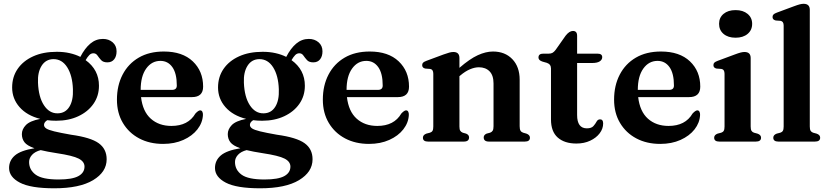

<svg xmlns="http://www.w3.org/2000/svg" viewBox="-20 -764 4474 1036"><path d="M363.5 -37Q469 -22.5 512.2 8.5Q555.5 39.5 555.5 95.5Q555.5 164 482.5 208Q409.5 252 272.5 252Q145.5 252 87.2 221.5Q29 191 29 142.5Q29 102 60.2 75Q91.5 48 166 36Q126 22 112 3.5Q98 -15 98 -40.5Q98 -66.5 119.5 -89Q141 -111.5 197 -122.5Q125.5 -140.5 85.5 -186Q45.5 -231.5 45.5 -292Q45.5 -349 75.2 -392.2Q105 -435.5 159 -460Q213 -484.5 286.5 -484.5Q324 -484.5 356 -477.2Q388 -470 413.5 -457Q437.5 -503.5 467.5 -528.8Q497.5 -554 535.5 -554Q566.5 -554 587.8 -535.8Q609 -517.5 609 -487Q609 -460 596 -443.8Q583 -427.5 559.5 -427.5Q536.5 -427.5 525.5 -439.8Q514.5 -452 506.2 -464.2Q498 -476.5 484 -476.5Q471.5 -476.5 462 -467Q452.5 -457.5 442 -439.5Q514 -387.5 514 -301.5Q514 -246 484.2 -203.5Q454.5 -161 402.5 -136.8Q350.5 -112.5 283.5 -112.5Q258 -112.5 235 -115.5Q217.5 -104.5 217.5 -90Q217.5 -79 229.2 -71Q241 -63 272.5 -55.2Q304 -47.5 363.5 -37ZM267.5 -445Q226.5 -444 204.5 -409Q182.5 -374 185 -318Q188 -240.5 217.2 -196Q246.5 -151.5 291.5 -152.5Q332.5 -153 354.2 -187.8Q376 -222.5 373.5 -282.5Q371 -356 342.8 -400.8Q314.5 -445.5 267.5 -445ZM137 110Q137 152.5 172.5 178.5Q208 204.5 296 204.5Q370 204.5 403 186.2Q436 168 436 135Q436 108 404.5 91.8Q373 75.5 286 62.5Q234 54.5 199.5 46Q169 54 153 71.5Q137 89 137 110Z M1076 -296.5Q1076 -240 1015.5 -240H741Q750 -162.5 793.8 -123.5Q837.5 -84.5 905 -84.5Q995.5 -84.5 1034.5 -151.5Q1050.5 -168.5 1060 -168.5Q1068 -168.5 1071.8 -161.2Q1075.5 -154 1075 -143.5Q1073 -101.5 1045.2 -66Q1017.5 -30.5 969.5 -9Q921.5 12.5 860 12.5Q787 12.5 731 -17.2Q675 -47 643 -100.8Q611 -154.5 611 -226.5Q611 -302.5 641.5 -361.2Q672 -420 728.5 -453Q785 -486 864 -486Q964.5 -486 1020.2 -433Q1076 -380 1076 -296.5ZM845.5 -435.5Q798.5 -435.5 768.8 -394Q739 -352.5 739 -279H908Q934 -279 934 -302.5Q934 -368 910 -401.8Q886 -435.5 845.5 -435.5Z M1474.5 -37Q1580 -22.5 1623.2 8.5Q1666.5 39.5 1666.5 95.5Q1666.5 164 1593.5 208Q1520.5 252 1383.5 252Q1256.5 252 1198.2 221.5Q1140 191 1140 142.5Q1140 102 1171.2 75Q1202.5 48 1277 36Q1237 22 1223 3.5Q1209 -15 1209 -40.5Q1209 -66.5 1230.5 -89Q1252 -111.5 1308 -122.5Q1236.5 -140.5 1196.5 -186Q1156.5 -231.5 1156.5 -292Q1156.5 -349 1186.2 -392.2Q1216 -435.5 1270 -460Q1324 -484.5 1397.5 -484.5Q1435 -484.5 1467 -477.2Q1499 -470 1524.5 -457Q1548.5 -503.5 1578.5 -528.8Q1608.5 -554 1646.5 -554Q1677.5 -554 1698.8 -535.8Q1720 -517.5 1720 -487Q1720 -460 1707 -443.8Q1694 -427.5 1670.5 -427.5Q1647.5 -427.5 1636.5 -439.8Q1625.5 -452 1617.2 -464.2Q1609 -476.5 1595 -476.5Q1582.5 -476.5 1573 -467Q1563.5 -457.5 1553 -439.5Q1625 -387.5 1625 -301.5Q1625 -246 1595.2 -203.5Q1565.5 -161 1513.5 -136.8Q1461.5 -112.5 1394.5 -112.5Q1369 -112.5 1346 -115.5Q1328.5 -104.5 1328.5 -90Q1328.5 -79 1340.2 -71Q1352 -63 1383.5 -55.2Q1415 -47.5 1474.5 -37ZM1378.5 -445Q1337.5 -444 1315.5 -409Q1293.5 -374 1296 -318Q1299 -240.5 1328.2 -196Q1357.5 -151.5 1402.5 -152.5Q1443.5 -153 1465.2 -187.8Q1487 -222.5 1484.5 -282.5Q1482 -356 1453.8 -400.8Q1425.5 -445.5 1378.5 -445ZM1248 110Q1248 152.5 1283.5 178.5Q1319 204.5 1407 204.5Q1481 204.5 1514 186.2Q1547 168 1547 135Q1547 108 1515.5 91.8Q1484 75.5 1397 62.5Q1345 54.5 1310.5 46Q1280 54 1264 71.5Q1248 89 1248 110Z M2187 -296.5Q2187 -240 2126.5 -240H1852Q1861 -162.5 1904.8 -123.5Q1948.5 -84.5 2016 -84.5Q2106.5 -84.5 2145.5 -151.5Q2161.5 -168.5 2171 -168.5Q2179 -168.5 2182.8 -161.2Q2186.5 -154 2186 -143.5Q2184 -101.5 2156.2 -66Q2128.5 -30.5 2080.5 -9Q2032.5 12.5 1971 12.5Q1898 12.5 1842 -17.2Q1786 -47 1754 -100.8Q1722 -154.5 1722 -226.5Q1722 -302.5 1752.5 -361.2Q1783 -420 1839.5 -453Q1896 -486 1975 -486Q2075.5 -486 2131.2 -433Q2187 -380 2187 -296.5ZM1956.5 -435.5Q1909.5 -435.5 1879.8 -394Q1850 -352.5 1850 -279H2019Q2045 -279 2045 -302.5Q2045 -368 2021 -401.8Q1997 -435.5 1956.5 -435.5Z M2459 -451V-398Q2515 -446.5 2558.2 -466.2Q2601.5 -486 2640 -486Q2705 -486 2744.5 -444.8Q2784 -403.5 2784 -334V-83Q2784 -66 2788.8 -58.5Q2793.5 -51 2803 -48L2820.5 -43Q2839.5 -36 2839.5 -21Q2839.5 0 2811.5 0H2618.5Q2590 0 2590 -22.5Q2590 -36 2605.5 -43L2624.5 -48Q2634 -51.5 2638.5 -59Q2643 -66.5 2643 -83V-313.5Q2643 -357.5 2621.5 -379.2Q2600 -401 2564 -401Q2541.5 -401 2516 -390.2Q2490.5 -379.5 2464 -357L2459 -353V-81.5Q2459 -65.5 2463.5 -58.5Q2468 -51.5 2477 -48L2495 -43Q2511 -36.5 2511 -22.5Q2511 0 2482.5 0H2290Q2262 0 2262 -21Q2262 -36 2280.5 -43L2300 -48Q2309.5 -51 2313.8 -58.2Q2318 -65.5 2318 -81.5V-366Q2318 -389 2301.5 -392L2275 -394Q2258 -397.5 2258 -412.5Q2258 -421 2263 -426Q2268 -431 2281.5 -436L2373 -470Q2392.5 -477 2404.2 -480.2Q2416 -483.5 2426.5 -483.5Q2459 -483.5 2459 -451Z M2930.5 -425 2907.5 -431.5Q2885.5 -438.5 2885.5 -453.5Q2885.5 -474.5 2911 -474.5H2941Q2953 -474.5 2961.2 -479Q2969.5 -483.5 2978.5 -495.5L3032 -571.5Q3052 -597 3071.5 -597Q3094 -597 3094 -571V-474.5H3204Q3229.5 -474.5 3229.5 -455.5Q3229.5 -442 3216.2 -433Q3203 -424 3173.5 -424H3094V-143.5Q3094 -71.5 3146.5 -71.5Q3171 -71.5 3181.8 -83.5Q3192.5 -95.5 3199 -107.8Q3205.5 -120 3218 -120Q3234.5 -120 3234.5 -98Q3234.5 -69.5 3215.8 -44.8Q3197 -20 3164.5 -4.8Q3132 10.5 3090.5 10.5Q3026 10.5 2989.5 -21.8Q2953 -54 2953 -119.5V-394.5Q2953 -417.5 2930.5 -425Z M3758.5 -296.5Q3758.5 -240 3698 -240H3423.5Q3432.5 -162.5 3476.2 -123.5Q3520 -84.5 3587.5 -84.5Q3678 -84.5 3717 -151.5Q3733 -168.5 3742.5 -168.5Q3750.5 -168.5 3754.2 -161.2Q3758 -154 3757.5 -143.5Q3755.5 -101.5 3727.8 -66Q3700 -30.5 3652 -9Q3604 12.5 3542.5 12.5Q3469.5 12.5 3413.5 -17.2Q3357.5 -47 3325.5 -100.8Q3293.5 -154.5 3293.5 -226.5Q3293.5 -302.5 3324 -361.2Q3354.5 -420 3411 -453Q3467.5 -486 3546.5 -486Q3647 -486 3702.8 -433Q3758.5 -380 3758.5 -296.5ZM3528 -435.5Q3481 -435.5 3451.2 -394Q3421.5 -352.5 3421.5 -279H3590.5Q3616.5 -279 3616.5 -302.5Q3616.5 -368 3592.5 -401.8Q3568.5 -435.5 3528 -435.5Z M3949 -560.5Q3908.5 -560.5 3884.2 -581Q3860 -601.5 3860 -635.5Q3860 -669 3884.2 -689.2Q3908.5 -709.5 3949 -709.5Q3989.5 -709.5 4014 -689Q4038.5 -668.5 4038.5 -635.5Q4038.5 -601.5 4014 -581Q3989.5 -560.5 3949 -560.5ZM4030.5 -451V-81.5Q4030.5 -65.5 4035 -58.2Q4039.5 -51 4048.5 -48L4067 -43Q4086.5 -36.5 4086.5 -21Q4086.5 0 4058 0H3861.5Q3833.5 0 3833.5 -21Q3833.5 -36 3852 -43L3871.5 -48Q3881 -51 3885.2 -58.2Q3889.5 -65.5 3889.5 -81.5V-366Q3889.5 -389 3873 -392L3846.5 -394Q3829.5 -397.5 3829.5 -412.5Q3829.5 -421 3834.5 -426Q3839.5 -431 3853 -436L3944.5 -470Q3964.5 -477.5 3976.2 -480.5Q3988 -483.5 3997 -483.5Q4030.5 -483.5 4030.5 -451Z M4349.5 -711V-81.5Q4349.5 -65.5 4354 -58.2Q4358.5 -51 4367.5 -48L4386 -43Q4405.5 -36.5 4405.5 -21Q4405.5 0 4377 0H4180.5Q4152.5 0 4152.5 -21Q4152.5 -36 4171 -43L4190.5 -48Q4200 -51 4204.2 -58.2Q4208.5 -65.5 4208.5 -81.5V-626Q4208.5 -648.5 4192 -651.5L4165.5 -653.5Q4148.5 -657.5 4148.5 -672Q4148.5 -680.5 4153.5 -685.8Q4158.5 -691 4172 -696L4263.5 -730Q4283.5 -737.5 4295.2 -740.5Q4307 -743.5 4316 -743.5Q4349.5 -743.5 4349.5 -711Z"/></svg>

Font: Fraunces 9pt S000 SemiBold
Style: Regular
Weight: 600
Version: Version 1.000; ttfautohint (v1.8.3)